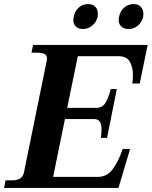

<svg xmlns="http://www.w3.org/2000/svg" viewBox="-46 -920 743 940"><path d="M313 -822Q313 -826 315 -838Q320 -865 339 -882.5Q358 -900 385 -900Q408 -900 420.5 -887Q433 -874 433 -853Q433 -843 432 -838Q426 -812 406 -795Q386 -778 360 -778Q338 -778 325.5 -790Q313 -802 313 -822ZM535 -822Q535 -826 537 -838Q542 -865 561.5 -882.5Q581 -900 609 -900Q631 -900 643.5 -886.5Q656 -873 656 -852Q656 -843 655 -838Q649 -812 629.5 -795Q610 -778 584 -778Q561 -778 548 -790Q535 -802 535 -822ZM677 -700 638 -511H602Q605 -541 605 -552Q605 -591 589.5 -618Q574 -645 533 -645H335L283 -392H426Q455 -392 470 -416Q485 -440 496 -484H526L478 -245H448Q451 -268 451 -288Q451 -311 443 -324Q435 -337 415 -337H272L214 -54H433Q478 -54 506 -92Q534 -130 555 -191H591L534 0H-26L-19 -37H10Q38 -37 52.5 -46Q67 -55 71 -75L183 -624Q184 -628 184 -635Q184 -662 137 -662H108L116 -700Z"/></svg>

Font: Taviraj SemiBold
Style: Italic
Weight: 600
Italic angle: -12°
Designer: Katatrad Team
Foundry: CadsonDemak
Version: Version 1.001